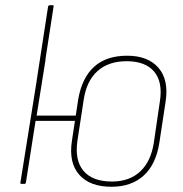

<svg xmlns="http://www.w3.org/2000/svg" viewBox="-20 -703 700 734"><path d="M120 -394 164 -679Q166 -683 170 -683H181Q187 -683 185 -679L141 -394ZM406 11Q323 11 282.5 -35.5Q242 -82 255 -165L279 -323Q293 -405 339.5 -447.5Q386 -490 466 -490Q546 -490 586 -443.5Q626 -397 613 -314L589 -156Q576 -74 529 -31.5Q482 11 406 11ZM62 0Q57 0 58 -5L133 -474Q134 -479 138 -479H149Q155 -479 154 -474L120 -261H280L276 -241H116L79 -5Q78 0 73 0ZM408 -9Q475 -9 516 -47.5Q557 -86 568 -157L591 -314Q603 -389 569.5 -429Q536 -469 464 -469Q395 -469 353 -431.5Q311 -394 300 -322L276 -165Q265 -90 299.5 -49.5Q334 -9 408 -9Z"/></svg>

Font: Sofia Sans Semi Condensed Thin
Style: Italic
Weight: 250
Italic angle: -9°
Version: Version 4.100